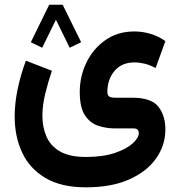

<svg xmlns="http://www.w3.org/2000/svg" viewBox="-20 -552 762 818"><path d="M325.7 -372.1 276.9 -348.6 218.3 -467.8 159.7 -348.6 111.3 -372.1 189.5 -531.7H247.1ZM346.2 246.1Q240.7 246.1 173.6 206.3Q106.4 166.5 74.5 98.1Q42.5 29.8 42.5 -55.2Q42.5 -111.8 55.2 -172.6Q67.9 -233.4 90.3 -293.5L201.2 -250.5Q184.1 -200.2 172.4 -151.4Q160.6 -102.5 160.6 -59.1Q160.6 -11.2 177.5 28.8Q194.3 68.8 234.9 92.8Q275.4 116.7 346.2 116.7Q419.4 116.7 469.5 99.6Q519.5 82.5 545.4 58.8Q571.3 35.2 571.3 15.1Q571.3 6.3 566.4 0.7Q561.5 -4.9 548.8 -4.9H469.7Q433.6 -4.9 399.2 -15.9Q364.7 -26.9 342.3 -60.1Q319.8 -93.3 319.8 -159.7Q319.8 -227.1 348.4 -285.9Q377 -344.7 429.2 -381.3Q481.4 -418 552.7 -418Q586.9 -418 620.8 -408Q654.8 -397.9 684.6 -377L643.1 -262.2Q618.2 -275.4 595.7 -280.8Q573.2 -286.1 553.2 -286.1Q498.5 -286.1 468 -250Q437.5 -213.9 437.5 -160.2Q437.5 -145 446 -140.4Q454.6 -135.7 470.2 -135.7H543.9Q624.5 -135.7 654.5 -97.7Q684.6 -59.6 684.6 -0.5Q684.6 66.4 645.3 122.6Q606 178.7 530.5 212.4Q455.1 246.1 346.2 246.1Z"/></svg>

Font: Vazirmatn RD FD
Style: Bold
Weight: 700
Designer: Saber Rastikerdar
Foundry: Saber Rastikerdar
Version: Version 33.003